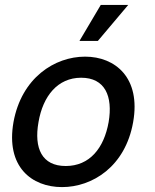

<svg xmlns="http://www.w3.org/2000/svg" viewBox="-20 -747 634 783"><path d="M233 16C356 16 491 -67 523 -249C555 -430 450 -516 327 -516C203 -516 68 -430 35 -249C3 -67 109 16 233 16ZM137 -249C155 -355 215 -430 311 -430C408 -430 441 -355 423 -249C404 -142 345 -70 248 -70C151 -70 118 -142 137 -249ZM304 -580H379L503 -727H391Z"/></svg>

Font: Uncut Sans Medium
Style: Italic
Weight: 500
Italic angle: -10°
Designer: Kasper Nordkvist
Foundry: Uncut Type
Version: Version 1.111;FEAKit 1.0